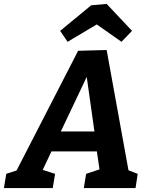

<svg xmlns="http://www.w3.org/2000/svg" viewBox="-56 -963 763 983"><path d="M-36 0 -24 -73 59 -100 19 -71 344 -703 490 -707 606 -68 576 -101 649 -73 638 0H373L385 -73L463 -99L456 -78L437 -208L447 -188H196L216 -206L156 -79L154 -96L226 -73L214 0ZM245 -268 239 -290H441L431 -265L380 -626H415ZM290 -749 252 -805 411 -936 490 -943 620 -805 566 -749 395 -869 490 -868Z"/></svg>

Font: Bitter Thin
Style: Bold Italic
Weight: 700
Italic angle: -9°
Version: Version 3.021